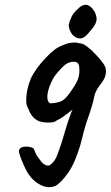

<svg xmlns="http://www.w3.org/2000/svg" viewBox="-20 -574 461 799"><path d="M421 -277Q421 -254 406 -234Q403 -229 395 -218.5Q387 -208 381 -197Q375 -186 372 -172Q369 -153 360.5 -126.5Q352 -100 349 -91Q341 -70 331 -35L315 27Q293 103 264 144.5Q235 186 210 200Q197 205 185 205Q163 205 139.5 190.5Q116 176 99 151Q88 136 71 94.5Q54 53 60 50Q64 36 89 36Q101 36 111 39.5Q121 43 122 48Q131 74 144 88Q152 101 161.5 108Q171 115 180 115Q186 115 188 113Q204 101 212.5 84Q221 67 236 21Q259 -59 272 -93Q275 -104 282 -118L264 -104Q254 -96 242 -87.5Q230 -79 216 -73Q209 -64 181 -64Q160 -64 141 -70Q122 -80 112.5 -93Q103 -106 93 -132Q89 -140 89 -157Q89 -200 109 -249Q128 -288 169 -332Q210 -376 240 -385Q264 -397 290 -397Q301 -397 306 -395Q322 -393 331 -388Q340 -383 361 -365Q409 -317 417 -297Q421 -289 421 -277ZM310 -292Q309 -317 288 -317Q267 -317 251.5 -305Q236 -293 211 -262Q196 -242 186 -214Q177 -189 177 -171Q177 -149 189 -144Q221 -145 239 -155Q257 -165 281 -203Q299 -228 305.5 -248Q312 -268 310 -292ZM267 -474Q269 -486 277.5 -503.5Q286 -521 300 -533Q303 -535 308.5 -541Q314 -547 318 -548Q327 -554 336 -554Q356 -554 374 -525Q382 -507 382 -496Q382 -484 375.5 -472Q369 -460 353 -442Q332 -414 313 -414Q300 -414 285 -426Q276 -434 270 -451Q264 -468 267 -474Z"/></svg>

Font: Caveat
Style: Bold
Weight: 700
Designer: Pablo Impallari
Foundry: Pablo Impallari
Version: Version 1.500; ttfautohint (v1.6)